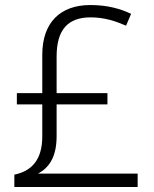

<svg xmlns="http://www.w3.org/2000/svg" viewBox="-20 -836 611 763"><path d="M339 -816C220 -816 148 -747 148 -618V-466H47V-421H148V-294C148 -201 106 -156 37 -142V-93H527V-146H131C172 -168 205 -208 205 -295V-421H407V-466H205V-612C205 -719 251 -767 340 -767C395 -767 439 -752 481 -734L501 -781C459 -801 407 -816 339 -816Z"/></svg>

Font: Noto Sans Telugu UI Light
Style: Regular
Weight: 300
Designer: Jelle Bosma - Monotype Design Team
Foundry: Monotype Imaging Inc.
Version: Version 2.005